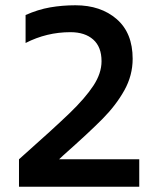

<svg xmlns="http://www.w3.org/2000/svg" viewBox="-20 -708 590 728"><path d="M52 -104Q186 -223 244.5 -279.5Q303 -336 334 -383Q365 -430 365 -476Q365 -530 333.5 -558Q302 -586 247 -586Q157 -586 77 -545V-651Q124 -672 170 -680Q216 -688 266 -688Q362 -688 422.5 -635.5Q483 -583 483 -485Q483 -422 451.5 -365.5Q420 -309 368.5 -257Q317 -205 220 -119L204 -104H508V0H52Z"/></svg>

Font: Biryani SemiBold
Style: Regular
Weight: 600
Designer: Dan Reynolds and Mathieu Réguer
Foundry: Dan Reynolds and Mathieu Réguer
Version: Version 1.004; ttfautohint (v1.1) -l 5 -r 5 -G 72 -x 0 -D la